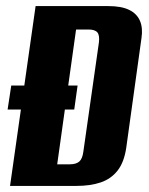

<svg xmlns="http://www.w3.org/2000/svg" viewBox="-20 -611 490 631"><path d="M13 0 97 -591H336Q379 -591 404.5 -578.5Q430 -566 440 -542.5Q450 -519 445 -486L395 -126Q388 -78 366.5 -50.5Q345 -23 311 -11.5Q277 0 231 0ZM5 -251 17 -330H235L224 -251ZM168 -71H209Q230 -71 240.5 -80Q251 -89 254 -113L305 -471Q308 -495 300 -504.5Q292 -514 271 -514H230Z"/></svg>

Font: Alumni Sans Thin ExtraBold
Style: Italic
Weight: 800
Italic angle: -8°
Version: Version 1.016